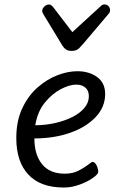

<svg xmlns="http://www.w3.org/2000/svg" viewBox="-20 -826 513 860"><path d="M266 14Q161 14 107 -44Q53 -102 53 -207Q53 -284 79.5 -340.5Q106 -397 148 -434Q190 -471 237 -489Q284 -507 326 -507Q379 -507 415 -481Q451 -455 451 -405Q451 -346 408 -301Q365 -256 293.5 -231Q222 -206 134 -206Q134 -133 168.5 -90.5Q203 -48 270 -48Q305 -48 331.5 -61.5Q358 -75 374.5 -88Q391 -101 393 -101Q405 -101 412.5 -85.5Q420 -70 420 -56Q420 -46 396 -29Q372 -12 336.5 1Q301 14 266 14ZM138 -265Q182 -265 225 -274.5Q268 -284 302.5 -301Q337 -318 357.5 -342Q378 -366 378 -395Q378 -421 362 -434Q346 -447 322 -447Q291 -447 252 -426.5Q213 -406 180.5 -366Q148 -326 138 -265ZM301 -598Q285 -598 276 -604Q267 -610 260 -621L175 -761Q169 -771 169 -776Q169 -788 179 -797Q189 -806 199 -806Q209 -806 219 -793L304 -682L434 -801Q439 -806 448 -806Q459 -806 466 -798.5Q473 -791 473 -780Q473 -773 469 -767L352 -629Q346 -622 334.5 -610Q323 -598 301 -598Z"/></svg>

Font: Kite One
Style: Regular
Weight: 400
Designer: Eduardo Rodriguez Tunni
Foundry: Eduardo Rodriguez Tunni
Version: Version 1.002; ttfautohint (v1.8.4.7-5d5b);gftools[0.9.23]